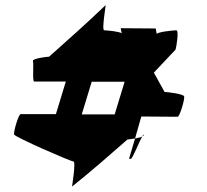

<svg xmlns="http://www.w3.org/2000/svg" viewBox="-20 -728 792 735"><path d="M34 -213C38 -203 250 -110 261 -110C272 -110 254 -6 256 -14C329 -72 398 -133 468 -194C471 -194 484 -196 497 -198L521 -282L660 -281C668 -281 688 -349 685 -359C682 -369 618 -376 610 -376L569 -450L652 -538C655 -546 666 -612 655 -612C644 -612 584 -606 580 -598L576 -619L442 -620L446 -600C441 -607 389 -612 379 -612C368 -612 387 -715 384 -708C314 -641 241 -576 168 -511C160 -511 102 -504 106 -494C110 -484 103 -416 111 -416H232L194 -291H59C51 -291 31 -223 34 -213ZM293 -290 331 -415H457L419 -290ZM474 -120H481C487 -120 512 -183 524 -205C518 -202 507 -200 497 -198ZM524 -205C528 -207 531 -210 530 -212C529 -214 527 -211 524 -205Z"/></svg>

Font: Ampere
Style: SC
Weight: 400
Version: Version 1